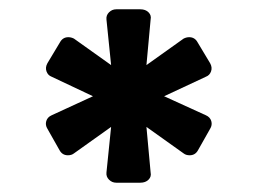

<svg xmlns="http://www.w3.org/2000/svg" viewBox="-20 -762 552 413"><path d="M230 -369Q221 -369 214.5 -375.5Q208 -382 209 -391L219 -489L139 -432Q134 -428 126 -428Q114 -428 108 -439L82 -485Q77 -493 79.5 -501.5Q82 -510 91 -514L180 -555L91 -597Q83 -600 80 -608.5Q77 -617 82 -626L109 -671Q115 -682 127 -682Q133 -682 139 -679L219 -622L209 -720Q208 -729 214.5 -735.5Q221 -742 230 -742H282Q293 -742 299.5 -735.5Q306 -729 304 -720L295 -622L375 -679Q381 -682 387 -682Q399 -682 405 -671L432 -626Q437 -617 434 -608.5Q431 -600 423 -597L333 -555L423 -514Q432 -510 434.5 -501.5Q437 -493 432 -485L406 -439Q400 -428 388 -428Q380 -428 375 -432L295 -489L304 -391Q306 -382 299.5 -375.5Q293 -369 282 -369Z"/></svg>

Font: Fz Rubik SemBd
Style: Regular
Weight: 600
Designer: Hubert and Fischer
Foundry: Hubert and Fischer
Version: Vit hóa bi FontZin.com